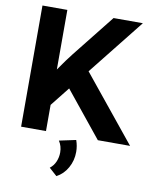

<svg xmlns="http://www.w3.org/2000/svg" viewBox="-103 -810 928 1143"><g transform="rotate(10 360.5 -239.0)"><path d="M210 0H59.6V-732.4H210V-372.1Q231.9 -404.3 252 -431.6Q272 -459 286.1 -476.6L489.3 -732.4H666.5L397.9 -394.5L718.3 0H523.4L301.8 -273.9L210 -158.2ZM317.4 253.4 270 210.9Q292.5 193.8 304 167Q315.4 140.1 315.4 111.3Q315.4 72.3 295.4 42.5L396.5 21Q408.7 55.2 408.7 91.3Q408.7 143.6 384 187.5Q359.4 231.4 317.4 253.4Z"/></g></svg>

Font: Kumbh Sans
Style: Bold
Weight: 700
Version: Version 1.005